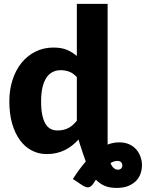

<svg xmlns="http://www.w3.org/2000/svg" viewBox="-20 -768 735 967"><path d="M522 -58V-40Q536.5 -45.5 550.8 -48.2Q565 -51 580.5 -51Q609.5 -51 630.8 -41.2Q652 -31.5 666 -15.5Q680 0.5 687.2 20.5Q694.5 40.5 695 61Q695.5 80.5 689.5 101.5Q683.5 122.5 668.5 139.5Q653.5 156.5 628.8 167.5Q604 178.5 567 178.5Q531.5 178.5 506.8 167.8Q482 157 463 137L450 157Q439 172.5 427 175.2Q415 178 394.5 165L347 133.5Q362.5 109.5 378.5 87.5Q394.5 65.5 412 45.5Q404.5 25.5 397.2 3.2Q390 -19 382 -43L375.5 -65.5Q360.5 -49 343.5 -35.5Q326.5 -22 306.8 -12.2Q287 -2.5 264.2 2.8Q241.5 8 215 8Q174.5 8 140 -10Q105.5 -28 80.5 -62Q55.5 -96 41.2 -145.2Q27 -194.5 27 -257.5Q27 -315.5 43 -365.2Q59 -415 88.2 -451.2Q117.5 -487.5 158.5 -508Q199.5 -528.5 249 -528.5Q289.5 -528.5 317 -517Q344.5 -505.5 367 -486V-748.5H522ZM367 -379.5Q349.5 -399 329 -406.8Q308.5 -414.5 286 -414.5Q264.5 -414.5 246.5 -406Q228.5 -397.5 215.2 -378.8Q202 -360 194.5 -330Q187 -300 187 -257.5Q187 -216.5 193 -188.5Q199 -160.5 209.8 -143.2Q220.5 -126 235.5 -118.5Q250.5 -111 269 -111Q286 -111 299.8 -114.2Q313.5 -117.5 325 -123.5Q336.5 -129.5 346.8 -138.8Q357 -148 367 -160ZM574 86.5Q584.5 86.5 590.2 80.5Q596 74.5 596 64.5Q596 55.5 590 49Q584 42.5 571 42.5Q554 42.5 536.5 53.5Q544 71.5 553.5 79Q563 86.5 574 86.5Z"/></svg>

Font: Lato ExtraBold
Style: Regular
Weight: 800
Designer: Lukasz Dziedzic with Adam Twardoch and Botio Nikoltchev
Foundry: tyPoland Lukasz Dziedzic
Version: Version 2.015; 2015-08-06; http://www.latofonts.com/